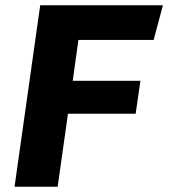

<svg xmlns="http://www.w3.org/2000/svg" viewBox="-20 -706 640 726"><path d="M35 0 132 -686H596L561 -555H276.5L255 -400.5H511L493 -276H237L198 0Z"/></svg>

Font: Chivo Mono Medium
Style: Italic
Weight: 500
Italic angle: -8.05°
Monospace: yes
Designer: Hector Gatti
Foundry: Omnibus-Type
Version: Version 1.008